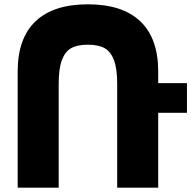

<svg xmlns="http://www.w3.org/2000/svg" viewBox="-20 -845 877 880"><path d="M61 15.1V-517.1Q61 -669.4 142.8 -747.3Q224.6 -825.2 382.8 -825.2Q541 -825.2 623 -747.3Q705.1 -669.4 705.1 -517.1V-463.9H836.9V-328.1H705.1V15.1H517.1V-461.9Q517.1 -530.3 502.2 -569.6Q487.3 -608.9 459 -624.5Q430.7 -640.1 382.8 -640.1Q335 -640.1 306.6 -624.5Q278.3 -608.9 263.7 -569.6Q249 -530.3 249 -461.9V15.1Z"/></svg>

Font: Hussar Preview
Style: Bold
Weight: 700
Foundry: Cannot Into Space Fonts, PlusOne Fonts
Version: Version 2.29RC2 "Millennial"